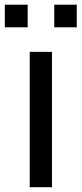

<svg xmlns="http://www.w3.org/2000/svg" viewBox="-40 -778 339 798"><path d="M75 -758.5V-664.5H-20V-758.5ZM279 -758.5V-664.5H185.5V-758.5ZM176 -562.5V0H83.5V-562.5Z"/></svg>

Font: Russisch Sans Medium
Style: Regular
Weight: 500
Width: 4
Designer: Michael Sharanda (font) & Cristiano Sobral (main changes)
Foundry: Michael Sharanda
Version: Version 2.00;September 8, 2020;FontCreator 13.0.0.2681 64-bi